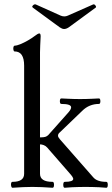

<svg xmlns="http://www.w3.org/2000/svg" viewBox="-20 -883 529 907"><path d="M39 4Q35 4 33 -3Q31 -10 32.5 -17Q34 -24 39 -24Q94 -24 94 -62V-573Q94 -640 49 -640Q45 -640 43.5 -647Q42 -654 43.5 -660.5Q45 -667 49 -667Q58 -667 75.5 -674Q93 -681 112 -692Q131 -703 144 -713Q159 -725 166 -725Q172 -725 172 -711Q171 -685 170 -669Q169 -653 169 -636V-234Q186 -234 194 -236.5Q202 -239 208 -245L304 -353Q316 -367 316 -376Q316 -384 304.5 -388Q293 -392 270 -392Q265 -392 263.5 -398.5Q262 -405 263.5 -411.5Q265 -418 270 -418Q288 -417 301 -416.5Q314 -416 327.5 -415.5Q341 -415 358 -415Q376 -415 389.5 -415.5Q403 -416 416.5 -416.5Q430 -417 447 -418Q452 -418 453.5 -411.5Q455 -405 453.5 -398.5Q452 -392 447 -392Q425 -392 405 -384Q385 -376 368 -359L264 -259Q259 -255 256.5 -251Q254 -247 254 -242Q254 -238 256.5 -234Q259 -230 263 -225L420 -46Q429 -35 444.5 -29.5Q460 -24 482 -24Q487 -24 488.5 -17Q490 -10 488.5 -3Q487 4 482 4Q463 2 448 1.5Q433 1 418.5 0.5Q404 0 384 0Q365 0 350 0.5Q335 1 320.5 1.5Q306 2 286 4Q281 4 279.5 -3Q278 -10 279.5 -17Q281 -24 286 -24Q326 -24 326 -38Q326 -41 322.5 -47Q319 -53 311 -62L203 -186Q196 -194 186.5 -197.5Q177 -201 169 -201V-62Q169 -24 228 -24Q233 -24 234.5 -17Q236 -10 234.5 -3Q233 4 228 4Q197 2 178 1Q159 0 133 0Q108 0 89 1Q70 2 39 4ZM283 -746Q278 -746 273 -748Q268 -750 262 -754L135 -847Q131 -850 133 -854Q135 -858 140 -861Q145 -864 149 -862L267 -809Q284 -802 300 -809L420 -862Q426 -864 431 -857Q436 -850 432 -847L305 -754Q293 -746 283 -746Z"/></svg>

Font: Junicode VF
Style: Regular
Weight: 400
Designer: Peter S. Baker
Version: Version 2.213